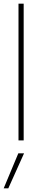

<svg xmlns="http://www.w3.org/2000/svg" viewBox="-20 -759 228 1038"><path d="M80 0V-739H108V0ZM79 70H110L25 259H0Z"/></svg>

Font: Prompt Thin
Style: Regular
Weight: 100
Designer: Katatrad Team
Foundry: CadsonDemak
Version: Version 1.030